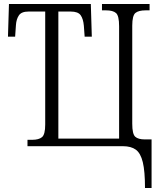

<svg xmlns="http://www.w3.org/2000/svg" viewBox="-20 -734 816 964"><path d="M708 210Q708 126 697 80.5Q686 35 662 17.5Q638 0 597 0H118V-32H141Q175 -32 191 -45.5Q207 -59 207 -109V-676H123Q88 -676 75 -657Q62 -638 60 -608L56 -550H20L25 -714H436L441 -550H405L401 -605Q398 -639 385 -657.5Q372 -676 335 -676H273V-38H578V-602Q578 -655 562.5 -668.5Q547 -682 513 -682H492V-714H731V-682H711Q676 -682 660 -669Q644 -656 644 -605V-113Q644 -61 659 -47.5Q674 -34 707 -34H741V210Z"/></svg>

Font: Noto Serif SemiCondensed Light
Style: Regular
Weight: 300
Width: 4
Designer: Monotype Design Team
Foundry: Monotype Imaging Inc.
Version: Version 2.013